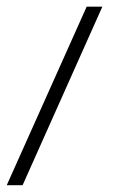

<svg xmlns="http://www.w3.org/2000/svg" viewBox="-75 -312 394 562"><path d="M-8.8 230H-55.2L178.7 -292.5H224.6Z"/></svg>

Font: Estedad-FD ExtraLight
Style: Regular
Weight: 200
Designer: Amin Abedi
Version: Version 7.3